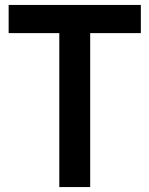

<svg xmlns="http://www.w3.org/2000/svg" viewBox="-20 -757 605 777"><path d="M220 0V-623H15V-737H550V-623H345V0Z"/></svg>

Font: Tomorrow Medium
Style: Regular
Weight: 500
Designer: Tony de Marco, Monica Rizzolli
Foundry: Just in Type
Version: Version 2.002